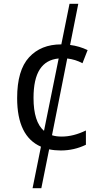

<svg xmlns="http://www.w3.org/2000/svg" viewBox="-20 -780 540 1008"><path d="M304 -63Q365 -63 431 -95V-20Q369 10 299 10Q267 10 238 4L197 208H151L195 -10Q70 -64 70 -265Q70 -411 132.5 -479Q195 -547 301 -547H302L345 -760H391L348 -544Q396 -538 440 -517L413 -448Q376 -468 333 -473L253 -70Q274 -63 304 -63ZM211 -93 288 -473Q222 -467 189 -416Q156 -365 156 -266Q156 -140 211 -93Z"/></svg>

Font: Noto Sans Mono UI Cond
Style: Regular
Weight: 400
Width: 3
Monospace: yes
Designer: Monotype Design team
Foundry: Monotype Imaging Inc.
Version: Version 1.000